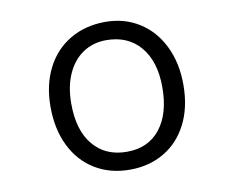

<svg xmlns="http://www.w3.org/2000/svg" viewBox="-80 -826 1160 952"><g transform="rotate(-10 500.0 -350.5)"><path d="M834 -349Q834 -235 791.5 -151.5Q749 -68 673.5 -23.5Q598 21 501 21Q401 21 325 -25.5Q249 -72 207.5 -157Q166 -242 166 -354Q166 -463 208 -546.5Q250 -630 327.5 -676Q405 -722 506 -722Q601 -722 675.5 -675.5Q750 -629 792 -544Q834 -459 834 -349ZM501 -69Q609 -69 669 -145Q729 -221 729 -354Q729 -484 666.5 -558Q604 -632 495 -632Q428 -632 377 -597.5Q326 -563 298 -499.5Q270 -436 270 -352Q270 -217 332 -143Q394 -69 501 -69Z"/></g></svg>

Font: 寒蝉全圆体
Style: Regular
Weight: 400
Designer: Warren2060
      Designed by Motoya company      

      [Varela Round]
      Joe Prince(Latin component); Avraham Cornf
Foundry: ChillType
Version: Version 3.200